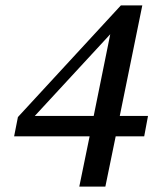

<svg xmlns="http://www.w3.org/2000/svg" viewBox="-20 -668 568 707"><path d="M511 -166 525 -241H421L504 -648H425L46 -237L32 -166H310L272 19H368L406 -166ZM108 -241 386 -542 325 -241Z"/></svg>

Font: Source Serif Pro Semibold
Style: Italic
Weight: 600
Italic angle: -12°
Designer: Frank Grießhammer
Foundry: Adobe Systems Incorporated
Version: Version 3.001;hotconv 1.0.111;makeotfexe 2.5.65597